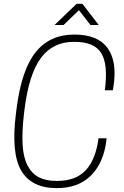

<svg xmlns="http://www.w3.org/2000/svg" viewBox="-20 -970 647 1000"><path d="M311 -839.8H264.2L378.9 -950.2H409.2L494.1 -839.8H451.2L391.1 -917ZM107.9 -401.9 105 -377.9Q93.8 -283.2 97.7 -216.6Q101.6 -149.9 123.5 -107.9Q145.5 -65.9 182.1 -46.9Q218.8 -27.8 272.9 -27.8H278.8Q375 -27.8 426.8 -83.5Q478.5 -139.2 493.2 -250H535.2L534.2 -241.2Q521 -124.5 455.3 -57.4Q389.6 9.8 275.9 9.8Q143.6 9.8 90.3 -81.8Q37.1 -173.3 63 -377.9L65.9 -401.9Q91.3 -604 164.8 -697Q238.3 -790 367.2 -790Q489.7 -790 540.5 -719.5Q591.3 -648.9 570.8 -519L567.9 -500H525.9Q543.9 -634.8 507.3 -693.4Q470.7 -752 370.1 -752H363.8Q255.9 -752 193.4 -668.5Q130.9 -585 107.9 -401.9Z"/></svg>

Font: Cooper Hewitt
Style: Light Italic
Weight: 704
Designer: Village Type and Design LLC
Foundry: Cooper Hewitt Smithsonian Design Museum
Version: 1.000